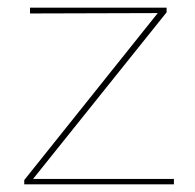

<svg xmlns="http://www.w3.org/2000/svg" viewBox="-20 -479 507 499"><path d="M66 -14H432V0H43V-11L390 -445L58 -444V-459H413V-447Z"/></svg>

Font: EauTestSC Thin
Style: Regular
Weight: 250
Designer: Christian Thalmann (Catharsis Fonts)
Version: Version 0.001;PS 000.001;hotconv 1.0.88;makeotf.lib2.5.64775